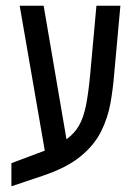

<svg xmlns="http://www.w3.org/2000/svg" viewBox="-20 -612 462 673"><path d="M20 41V-40L113 -75Q126 -80 137 -84L49 -592H133L213 -124Q241 -144 257 -172Q273 -200 281.5 -243Q290 -286 296 -350L318 -592H402L380 -350Q376 -300 367 -249.5Q358 -199 334.5 -151.5Q311 -104 262.5 -64Q214 -24 130 4Z"/></svg>

Font: Noto Sans Hebrew ExtraCondensed
Style: Regular
Weight: 400
Width: 2
Designer: Monotype Design Team
Foundry: Monotype Imaging Inc.
Version: Version 2.004; ttfautohint (v1.8.4.7-5d5b)